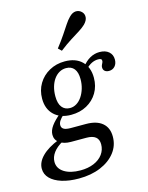

<svg xmlns="http://www.w3.org/2000/svg" viewBox="-140 -744 782 1016"><g transform="rotate(-15 251.5 -236.5)"><path d="M164.5 192.7Q111.3 192.7 71.4 180.2Q31.5 167.7 9.3 145.2Q-12.9 122.6 -12.9 91.9Q-12.9 55.6 19.4 23.4Q51.6 -8.9 112.9 -33.1L131.5 -19.4Q97.6 -0.8 79.4 23.4Q61.3 47.6 61.3 74.2Q61.3 110.5 94.8 131.9Q128.2 153.2 183.9 153.2Q225 153.2 256.9 139.9Q288.7 126.6 306.5 102.4Q324.2 78.2 324.2 47.6Q324.2 21 307.7 7.7Q291.1 -5.6 257.3 -5.6H172.6Q134.7 -5.6 111.3 -22.2Q87.9 -38.7 87.9 -66.9Q87.9 -90.3 105.2 -114.5Q122.6 -138.7 158.1 -167.7L174.2 -157.3Q155.6 -140.3 148.4 -128.6Q141.1 -116.9 141.1 -105.6Q141.1 -91.1 152.8 -83.9Q164.5 -76.6 191.1 -76.6H274.2Q332.3 -76.6 363.3 -50.4Q394.4 -24.2 394.4 24.2Q394.4 73.4 364.9 111.3Q335.5 149.2 283.5 171Q231.5 192.7 164.5 192.7ZM212.1 -143.5Q153.2 -143.5 119 -176.2Q84.7 -208.9 84.7 -265.3Q84.7 -311.3 106.5 -347.6Q128.2 -383.9 166.1 -404.8Q204 -425.8 250.8 -425.8Q310.5 -425.8 344.4 -392.7Q378.2 -359.7 378.2 -302.4Q378.2 -256.5 356.9 -220.6Q335.5 -184.7 298 -164.1Q260.5 -143.5 212.1 -143.5ZM215.3 -179.8Q234.7 -179.8 251.6 -190.3Q268.5 -200.8 281 -219.4Q293.5 -237.9 300.8 -262.1Q308.1 -286.3 308.1 -313.7Q308.1 -350.8 292.7 -370.2Q277.4 -389.5 248.4 -389.5Q228.2 -389.5 211.3 -379.8Q194.4 -370.2 181.9 -352.8Q169.4 -335.5 162.5 -311.7Q155.6 -287.9 155.6 -259.7Q155.6 -220.2 171.4 -200Q187.1 -179.8 215.3 -179.8ZM465.3 -316.1Q450.8 -316.1 442.3 -323.4Q433.9 -330.6 433.9 -343.5Q433.9 -350.8 436.7 -356.5Q439.5 -362.1 441.9 -367.3Q444.4 -372.6 444.4 -377.4Q444.4 -384.7 439.5 -387.5Q434.7 -390.3 424.2 -390.3Q406.5 -390.3 389.1 -381.9Q371.8 -373.4 354.8 -355.6L344.4 -371.8Q364.5 -398.4 389.1 -412.1Q413.7 -425.8 441.1 -425.8Q473.4 -425.8 491.9 -409.7Q510.5 -393.5 510.5 -366.9Q510.5 -344.4 498 -330.2Q485.5 -316.1 465.3 -316.1ZM251.6 -483.9 233.9 -500.8Q262.1 -537.1 280.6 -564.9Q299.2 -592.7 312.5 -612.9Q325.8 -633.1 339.5 -646.8Q357.3 -665.3 375.8 -666.1Q394.4 -666.9 408.1 -653.2Q420.2 -641.1 419 -623Q417.7 -604.8 399.2 -586.3Q384.7 -572.6 364.1 -559.7Q343.5 -546.8 315.7 -529.4Q287.9 -512.1 251.6 -483.9Z"/></g></svg>

Font: Playfair 9pt
Style: Italic
Weight: 400
Italic angle: -15.6°
Designer: Claus Eggers Sørensen
Foundry: Claus Eggers Sørensen
Version: Version 2.001;gftools[0.9.30]